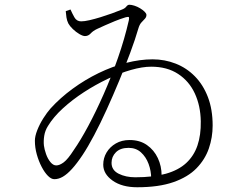

<svg xmlns="http://www.w3.org/2000/svg" viewBox="-20 -770 1040 809"><path d="M558 19Q494 19 454.5 -9Q415 -37 415 -76Q415 -104 429 -127.5Q443 -151 468 -165.5Q493 -180 526 -180Q569 -180 599 -159Q629 -138 645 -104Q661 -70 661 -30L617 -18Q617 -50 606 -79.5Q595 -109 574 -128Q553 -147 522 -147Q487 -147 468.5 -128.5Q450 -110 450 -84Q450 -53 480 -38Q510 -23 550 -23Q626 -23 679 -38Q732 -53 764.5 -83Q797 -113 812 -157Q827 -201 826 -259Q825 -324 801 -376Q777 -428 730.5 -458.5Q684 -489 617 -489Q580 -489 532.5 -475.5Q485 -462 433.5 -437.5Q382 -413 333.5 -381.5Q285 -350 245 -313.5Q205 -277 182 -239Q170 -220 166.5 -198.5Q163 -177 165 -157Q167 -141 174 -121Q181 -101 192.5 -87Q204 -73 217 -73Q231 -73 248.5 -86Q266 -99 291 -138Q319 -178 351.5 -238.5Q384 -299 416.5 -372.5Q449 -446 477 -526Q505 -606 523 -685Q525 -696 522.5 -698Q520 -700 509 -697Q486 -690 464 -681Q442 -672 423 -663.5Q404 -655 389 -648Q372 -640 362 -629Q352 -618 338 -618Q329 -618 314.5 -626.5Q300 -635 287 -647.5Q274 -660 268 -671Q262 -683 260 -696.5Q258 -710 257 -723L277 -730Q284 -714 293.5 -697Q303 -680 322 -680Q336 -680 357.5 -685Q379 -690 403.5 -697.5Q428 -705 451.5 -713.5Q475 -722 492 -729Q506 -734 512 -742Q518 -750 525 -750Q534 -750 546.5 -746Q559 -742 570.5 -735Q582 -728 589.5 -720.5Q597 -713 597 -707Q597 -698 590.5 -691Q584 -684 576 -675.5Q568 -667 563 -650Q550 -605 529 -548.5Q508 -492 482.5 -430.5Q457 -369 430 -309.5Q403 -250 376.5 -200Q350 -150 328 -117Q304 -81 283.5 -58.5Q263 -36 245 -25.5Q227 -15 209 -15Q196 -15 182 -29Q168 -43 155.5 -67Q143 -91 135 -119.5Q127 -148 127 -177Q127 -196 137 -221.5Q147 -247 162.5 -271.5Q178 -296 193 -313Q234 -358 286 -396Q338 -434 395.5 -462Q453 -490 511.5 -505Q570 -520 623 -520Q674 -520 720 -502Q766 -484 801 -448.5Q836 -413 856 -361Q876 -309 876 -241Q876 -191 860 -144.5Q844 -98 808 -61Q772 -24 710.5 -2.5Q649 19 558 19Z"/></svg>

Font: Noto Serif SC ExtraLight
Style: Regular
Weight: 200
Designer: Ryoko NISHIZUKA 西塚涼子 (kana & ideographs); Frank Grießhammer (Latin, Greek & Cyrillic); Wenlong ZHANG 张文龙 (bopomofo); San
Foundry: Adobe
Version: Version 2.002-H1;hotconv 1.1.0;makeotfexe 2.6.0